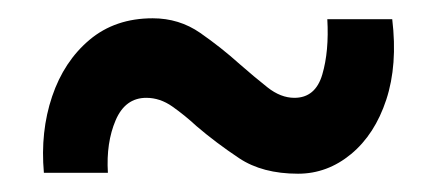

<svg xmlns="http://www.w3.org/2000/svg" viewBox="-20 -619 477 210"><path d="M306 -429Q267 -429 241.5 -446Q216 -463 195 -481Q182 -493 168.5 -502.5Q155 -512 140 -512Q117 -512 106.5 -487.5Q96 -463 98 -430H28Q24 -475 37 -513.5Q50 -552 78 -575.5Q106 -599 147 -599Q176 -599 199 -583Q222 -567 242 -549Q258 -535 272.5 -523.5Q287 -512 302 -512Q325 -512 332.5 -537.5Q340 -563 338 -598H409Q415 -548 402.5 -510Q390 -472 364 -450.5Q338 -429 306 -429Z"/></svg>

Font: Reem Kufi Medium
Style: Regular
Weight: 500
Designer: Khaled Hosny
Version: Version 1.001